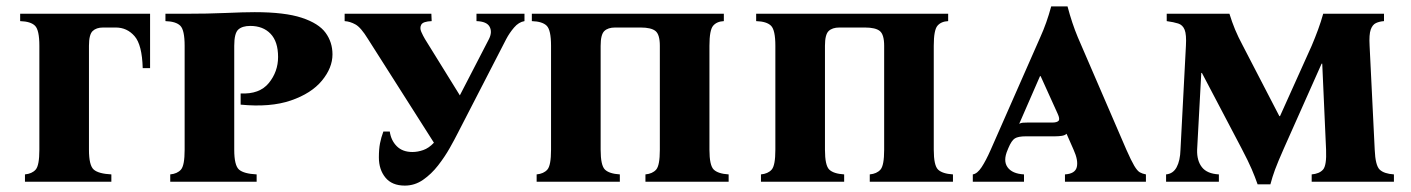

<svg xmlns="http://www.w3.org/2000/svg" viewBox="-20 -568 4409 600"><path d="M58 0V-23Q80 -25 91.5 -38Q103 -51 103 -100V-425Q103 -474 89.5 -487.5Q76 -501 43 -502V-525H449V-355H426Q424 -428 400.5 -455Q377 -482 342 -482H302Q281 -482 269.5 -471Q258 -460 258 -425V-100Q258 -51 273 -38Q288 -25 328 -23V0Z M512 0V-23Q534 -25 545.5 -38Q557 -51 557 -100V-425Q557 -474 543.5 -487.5Q530 -501 497 -502V-525H557Q630 -525 686 -527.5Q742 -530 776 -530Q870 -530 923 -512.5Q976 -495 997.5 -465.5Q1019 -436 1019 -398Q1019 -356 986 -316Q953 -276 889 -254Q825 -232 732 -241V-276Q791 -273 820 -308.5Q849 -344 849 -390Q849 -438 825.5 -462.5Q802 -487 762 -487Q737 -487 724.5 -475.5Q712 -464 712 -425V-100Q712 -51 727 -38Q742 -25 782 -23V0Z M1245 12Q1205 12 1184.5 -13Q1164 -38 1164 -76Q1164 -102 1167.5 -120Q1171 -138 1178 -157H1198Q1202 -129 1220 -111Q1238 -93 1269 -93Q1285 -93 1302.5 -99Q1320 -105 1336 -122L1130 -446Q1108 -482 1091 -491.5Q1074 -501 1057 -502V-525H1328L1329 -502Q1302 -501 1296.5 -491Q1291 -481 1296.5 -468.5Q1302 -456 1308 -446L1417 -270L1508 -446Q1519 -468 1510 -484.5Q1501 -501 1469 -502V-525H1619V-502Q1601 -499 1586.5 -482Q1572 -465 1562 -446L1410 -151Q1401 -133 1385.5 -105.5Q1370 -78 1349 -51Q1328 -24 1302 -6Q1276 12 1245 12Z M2197 -425V-100Q2197 -51 2210.5 -38Q2224 -25 2257 -23V0H1997V-23Q2019 -25 2030.5 -38Q2042 -51 2042 -100V-425Q2042 -460 2028.5 -471Q2015 -482 1982 -482H1902Q1880 -482 1868.5 -471Q1857 -460 1857 -425V-100Q1857 -51 1870.5 -38Q1884 -25 1917 -23V0H1657V-23Q1679 -25 1690.5 -38Q1702 -51 1702 -100V-425Q1702 -474 1688.5 -487.5Q1675 -501 1642 -502V-525H2242V-502Q2220 -501 2208.5 -487.5Q2197 -474 2197 -425Z M2898 -425V-100Q2898 -51 2911.5 -38Q2925 -25 2958 -23V0H2698V-23Q2720 -25 2731.5 -38Q2743 -51 2743 -100V-425Q2743 -460 2729.5 -471Q2716 -482 2683 -482H2603Q2581 -482 2569.5 -471Q2558 -460 2558 -425V-100Q2558 -51 2571.5 -38Q2585 -25 2618 -23V0H2358V-23Q2380 -25 2391.5 -38Q2403 -51 2403 -100V-425Q2403 -474 2389.5 -487.5Q2376 -501 2343 -502V-525H2943V-502Q2921 -501 2909.5 -487.5Q2898 -474 2898 -425Z M3500 -100Q3515 -66 3524.5 -50Q3534 -34 3542 -29.5Q3550 -25 3561 -23V0H3308V-23Q3340 -25 3345 -46Q3350 -67 3335 -100L3313 -150Q3308 -145 3298 -143.5Q3288 -142 3277 -142H3186Q3162 -142 3151.5 -135.5Q3141 -129 3131 -105L3129 -100Q3114 -66 3128.5 -45.5Q3143 -25 3180 -23V0H3020V-23Q3034 -25 3047.5 -45.5Q3061 -66 3076 -100L3231 -452Q3241 -474 3249.5 -498Q3258 -522 3265 -548H3316Q3330 -495 3348 -452ZM3268 -185Q3283 -185 3288 -190.5Q3293 -196 3285 -213L3232 -330H3230L3165 -181Q3170 -184 3176 -184.5Q3182 -185 3190 -185Z M3910 8Q3902 -15 3891.5 -39.5Q3881 -64 3860 -104L3736 -340H3734L3721 -100Q3720 -66 3736 -45.5Q3752 -25 3789 -23V0H3624V-23Q3646 -25 3657 -45.5Q3668 -66 3669 -100L3686 -425Q3688 -460 3682 -475Q3676 -490 3662 -494.5Q3648 -499 3626 -502V-525H3822Q3830 -499 3839.5 -476Q3849 -453 3864 -425L3978 -205H3980L4079 -425Q4090 -451 4099 -475.5Q4108 -500 4115 -525H4305V-502Q4291 -501 4280 -496Q4269 -491 4263.5 -475.5Q4258 -460 4260 -425L4276 -100Q4278 -51 4291.5 -38Q4305 -25 4336 -23V0H4079V-23Q4103 -25 4114.5 -38Q4126 -51 4124 -100L4112 -369H4110L3992 -104Q3973 -61 3964.5 -38Q3956 -15 3950 8Z"/></svg>

Font: Bona Nova SC
Style: Bold
Weight: 700
Designer: Mateusz Machalski
Foundry: Capitalics
Version: Version 4.001; ttfautohint (v1.8.4.7-5d5b)